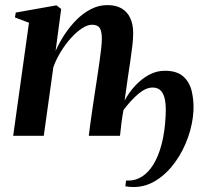

<svg xmlns="http://www.w3.org/2000/svg" viewBox="-20 -546 820 772"><path d="M203.5 -341Q218 -374 239.2 -406.5Q260.5 -439 287.2 -466Q314 -493 345.5 -509.2Q377 -525.5 412 -525.5Q446.5 -525.5 469.5 -511.8Q492.5 -498 504 -472.8Q515.5 -447.5 515.5 -413Q515.5 -391 512.2 -362.5Q509 -334 504.2 -302Q499.5 -270 494.5 -237.5L481 -141.5Q498 -173.5 523 -200.8Q548 -228 578.5 -244.8Q609 -261.5 642.5 -261.5Q691.5 -261.5 717 -238.5Q742.5 -215.5 751 -179Q759.5 -142.5 758 -103Q755.5 -49 736.2 5.8Q717 60.5 684.5 105.8Q652 151 609.2 178.5Q566.5 206 516.5 206Q506.5 206 499.2 205.2Q492 204.5 484 203L487 179.5Q490.5 180 492.8 180Q495 180 498 180Q525.5 180 551.2 163.8Q577 147.5 597.2 114.5Q617.5 81.5 630.2 32.5Q643 -16.5 646 -82Q648 -116.5 643.8 -141.8Q639.5 -167 627.5 -180.5Q615.5 -194 594 -194Q566.5 -194 536.8 -169Q507 -144 476.5 -103.5Q472 -80 468.2 -50.5Q464.5 -21 462.5 0H337Q338.5 -16 342.5 -43.5Q346.5 -71 351 -103.5Q355.5 -136 360.5 -167.5Q365.5 -199 369 -223Q374 -257 378.8 -289Q383.5 -321 386.5 -347.8Q389.5 -374.5 389.5 -390.5Q389.5 -419.5 381.2 -433Q373 -446.5 350 -446.5Q331.5 -446.5 309.5 -432Q287.5 -417.5 265.5 -393.2Q243.5 -369 224.8 -338.5Q206 -308 194.5 -276L156 0H33L96.5 -454.5L40 -476L43.5 -495.5L207 -524.5L226 -510Z"/></svg>

Font: Merriweather 120pt SemiBold
Style: Italic
Weight: 600
Italic angle: -7.8°
Version: Version 2.101